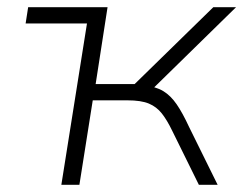

<svg xmlns="http://www.w3.org/2000/svg" viewBox="-20 -512 684 532"><path d="M150 0 221 -447H51L58 -492H278L245 -279H353L571 -492H634L396 -259L380 -275Q412 -272 432.5 -259.5Q453 -247 469.5 -223Q486 -199 504 -160L583 0H531L457 -150Q443 -179 428.5 -197.5Q414 -216 392.5 -225Q371 -234 333 -234H237L200 0Z"/></svg>

Font: Nunito Sans 7pt ExtraLight
Style: Italic
Weight: 250
Italic angle: -9°
Designer: Vernon Adams
Foundry: Vernon Adams
Version: Version 3.101;gftools[0.9.27]